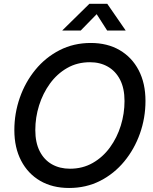

<svg xmlns="http://www.w3.org/2000/svg" viewBox="-20 -961 793 993"><path d="M337.4 11.2Q251.5 11.2 188 -25.6Q124.5 -62.5 89.4 -129.9Q54.2 -197.3 54.2 -288.1Q54.2 -375 82.5 -455.8Q110.8 -536.6 163.1 -600.3Q215.3 -664.1 288.1 -701.4Q360.8 -738.8 449.7 -738.8Q535.2 -738.8 598.6 -701.9Q662.1 -665 697.3 -597.7Q732.4 -530.3 732.4 -439Q732.4 -351.6 703.9 -270.8Q675.3 -189.9 622.8 -126.2Q570.3 -62.5 497.8 -25.6Q425.3 11.2 337.4 11.2ZM341.8 -88.4Q407.2 -88.4 459.5 -118.2Q511.7 -147.9 548.6 -198.5Q585.4 -249 604.7 -311.3Q624 -373.5 624 -438.5Q624 -503.9 601.1 -548.6Q578.1 -593.3 537.8 -616.2Q497.6 -639.2 445.3 -639.2Q379.4 -639.2 327.1 -609.1Q274.9 -579.1 238.3 -528.6Q201.7 -478 182.1 -415.8Q162.6 -353.5 162.6 -288.6Q162.6 -223.6 185.3 -179Q208 -134.3 248.5 -111.3Q289.1 -88.4 341.8 -88.4ZM397.5 -803.2H302.7V-804.2L442.4 -941.4H534.7L629.4 -804.2V-803.2H534.2L480 -887.7Z"/></svg>

Font: Inter 28pt Medium
Style: Italic
Weight: 500
Italic angle: -9.3988°
Designer: Rasmus Andersson
Foundry: rsms
Version: Version 4.001;git-66647c0bb